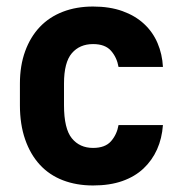

<svg xmlns="http://www.w3.org/2000/svg" viewBox="-20 -559 550 588"><path d="M265 9Q214 9 172.5 -7Q131 -23 102 -54.5Q73 -86 57 -132Q41 -178 41 -237V-303Q41 -358 57 -402Q73 -446 102 -476.5Q131 -507 172.5 -523Q214 -539 265 -539Q316 -539 355 -525Q394 -511 421 -486Q448 -461 462.5 -427Q477 -393 479 -354H343Q338 -383 320 -403.5Q302 -424 265 -424Q224 -424 200 -396Q176 -368 176 -303V-237Q176 -165 200 -135.5Q224 -106 265 -106Q302 -106 320 -126.5Q338 -147 343 -176H479Q476 -135 461 -101.5Q446 -68 419.5 -43Q393 -18 354.5 -4.5Q316 9 265 9Z"/></svg>

Font: Golos UI
Style: Bold
Weight: 700
Designer: A.Korolkova, Vitaly Kuzmin
Foundry: ParaType Ltd
Version: Version 2.000